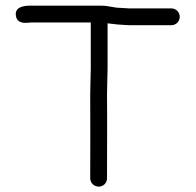

<svg xmlns="http://www.w3.org/2000/svg" viewBox="-20 -643 710 697"><path d="M307.5 -299.9C308.4 -198.7 307.5 -97.4 307.5 4C307.5 21.6 322 34.5 338.5 34.5C355.7 34.5 368.5 20.7 368.5 4C368.5 -97.6 369.5 -199.3 368.5 -301.1C368.3 -324.2 370.5 -367.8 370.5 -392V-558.3C371.2 -558.2 374.8 -557.8 376.7 -557.6L394.1 -555.6C400.3 -554.9 408.4 -553.5 415 -553.5C424.6 -553.5 436.1 -551.5 449 -551.5H602C619.1 -551.5 632.5 -565.4 632.5 -582C632.5 -598.6 619.1 -612.5 602 -612.5H448C438.9 -612.5 428 -614.5 416 -614.5C393.9 -614.5 373.9 -622.5 346 -622.5H94C80.1 -622.5 32.3 -623.7 37.6 -586.2C42.7 -550.8 83.4 -561.5 94 -561.5H309.5V-392C309.5 -368.5 307.3 -324.2 307.5 -299.9Z"/></svg>

Font: CiSf OpenHand
Style: Bd
Weight: 400
Foundry: Cannot Into Space Fonts
Version: Version 0.7892